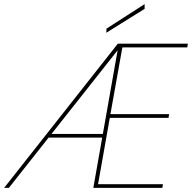

<svg xmlns="http://www.w3.org/2000/svg" viewBox="-28 -912 932 932"><path d="M-8 0 544 -700H884L881 -682H566L508 -358H793L790 -340H505L448 -18H763L760 0H425L543 -668L15 0ZM194 -244 207 -262H480L476 -244ZM488 -753 489 -773 674 -892V-869Z"/></svg>

Font: DM Sans 17pt Thin
Style: Italic
Weight: 250
Italic angle: -10°
Version: Version 4.004;gftools[0.9.30]